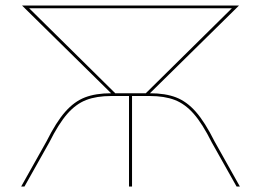

<svg xmlns="http://www.w3.org/2000/svg" viewBox="-20 -678 949 698"><path d="M852 0H840L750 -160Q716 -228 684.5 -264Q653 -300 615.5 -314.5Q578 -329 524 -329H460V0H449V-329H385Q331 -329 293.5 -314.5Q256 -300 224.5 -264Q193 -228 159 -160L69 0H57L149 -164Q184 -234 217 -271.5Q250 -309 289 -324Q328 -339 384 -339L60 -658H849L525 -339Q581 -339 620 -324Q659 -309 692 -271.5Q725 -234 760 -164ZM823 -648H86L399 -339H510Z"/></svg>

Font: Ysabeau SC Hairline
Style: Regular
Weight: 100
Designer: Christian Thalmann (Catharsis Fonts)
Version: Version 0.003